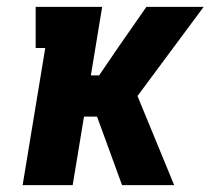

<svg xmlns="http://www.w3.org/2000/svg" viewBox="-20 -540 640 560"><path d="M46 0 112 -400H84V-520H278L245 -320H269L327 -405L407 -520H574L381 -260L488 0H336L263 -200H225L192 0Z"/></svg>

Font: Iosevka Etoile Heavy
Style: Italic
Weight: 900
Italic angle: -9°
Designer: Belleve Invis
Foundry: Belleve Invis
Version: Version 22.1.2; ttfautohint (v1.8.4)